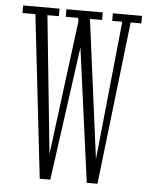

<svg xmlns="http://www.w3.org/2000/svg" viewBox="-51 -742 608 787"><g transform="rotate(5 252.5 -349.0)"><path d="M142 1.5 65.5 -669H12.5V-700H162V-669H115L175.5 -78L169 -71.5L245 -665L253.5 -596.5L241.5 -669H190.5V-700H340V-669H290L367 -79.5L362 -73L423 -669H381.5V-700H501.5V-669H457.5L379.5 1.5H335.5L256 -588L268.5 -602L185.5 1.5Z"/></g></svg>

Font: Imbue Thin 10pt ExtraLight
Style: Regular
Weight: 250
Version: Version 1.102